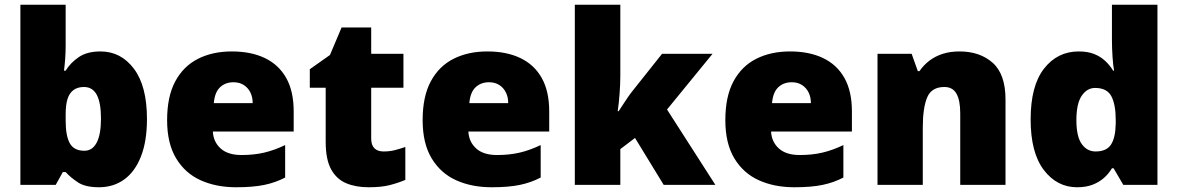

<svg xmlns="http://www.w3.org/2000/svg" viewBox="-20 -780 4969 810"><path d="M257 -588Q257 -559 255 -532Q253 -505 250 -482H257Q278 -516 313 -539.5Q348 -563 404 -563Q490 -563 545 -490Q600 -417 600 -278Q600 -184 574.5 -119.5Q549 -55 503.5 -22.5Q458 10 398 10Q340 10 309 -10.5Q278 -31 257 -54H245L215 0H66V-760H257ZM334 -413Q308 -413 290.5 -400.5Q273 -388 265 -363Q257 -338 257 -298V-271Q257 -207 274.5 -175.5Q292 -144 336 -144Q370 -144 388 -178.5Q406 -213 406 -280Q406 -346 388.5 -379.5Q371 -413 334 -413Z M958 -563Q1039 -563 1097.5 -535Q1156 -507 1187.5 -451Q1219 -395 1219 -310V-225H878Q880 -182 910.5 -154Q941 -126 999 -126Q1051 -126 1094 -136Q1137 -146 1183 -168V-31Q1143 -10 1095.5 0Q1048 10 976 10Q892 10 826.5 -19.5Q761 -49 723 -112Q685 -175 685 -273Q685 -373 719.5 -437Q754 -501 815.5 -532Q877 -563 958 -563ZM965 -433Q931 -433 908.5 -412Q886 -391 882 -345H1046Q1046 -370 1036.5 -389.5Q1027 -409 1009 -421Q991 -433 965 -433Z M1598 -141Q1624 -141 1645.5 -146.5Q1667 -152 1690 -160V-21Q1659 -8 1624 1Q1589 10 1535 10Q1481 10 1440.5 -7Q1400 -24 1377 -65.5Q1354 -107 1354 -182V-410H1287V-488L1372 -548L1421 -664H1546V-553H1682V-410H1546V-195Q1546 -168 1559.5 -154.5Q1573 -141 1598 -141Z M2036 -563Q2117 -563 2175.5 -535Q2234 -507 2265.5 -451Q2297 -395 2297 -310V-225H1956Q1958 -182 1988.5 -154Q2019 -126 2077 -126Q2129 -126 2172 -136Q2215 -146 2261 -168V-31Q2221 -10 2173.5 0Q2126 10 2054 10Q1970 10 1904.5 -19.5Q1839 -49 1801 -112Q1763 -175 1763 -273Q1763 -373 1797.5 -437Q1832 -501 1893.5 -532Q1955 -563 2036 -563ZM2043 -433Q2009 -433 1986.5 -412Q1964 -391 1960 -345H2124Q2124 -370 2114.5 -389.5Q2105 -409 2087 -421Q2069 -433 2043 -433Z M2597 -461Q2597 -427 2594 -386Q2591 -345 2586 -311H2590Q2598 -323 2608 -338.5Q2618 -354 2629 -370Q2640 -386 2649 -397L2773 -553H2986L2794 -318L2998 0H2780L2659 -198L2597 -151V0H2405V-760H2597Z M3313 -563Q3394 -563 3452.5 -535Q3511 -507 3542.5 -451Q3574 -395 3574 -310V-225H3233Q3235 -182 3265.5 -154Q3296 -126 3354 -126Q3406 -126 3449 -136Q3492 -146 3538 -168V-31Q3498 -10 3450.5 0Q3403 10 3331 10Q3247 10 3181.5 -19.5Q3116 -49 3078 -112Q3040 -175 3040 -273Q3040 -373 3074.5 -437Q3109 -501 3170.5 -532Q3232 -563 3313 -563ZM3320 -433Q3286 -433 3263.5 -412Q3241 -391 3237 -345H3401Q3401 -370 3391.5 -389.5Q3382 -409 3364 -421Q3346 -433 3320 -433Z M4028 -563Q4114 -563 4168 -515Q4222 -467 4222 -360V0H4031V-302Q4031 -357 4015 -385Q3999 -413 3964 -413Q3910 -413 3891.5 -369Q3873 -325 3873 -242V0H3682V-553H3826L3852 -480H3859Q3877 -506 3901.5 -524.5Q3926 -543 3957.5 -553Q3989 -563 4028 -563Z M4524 10Q4439 10 4383.5 -63Q4328 -136 4328 -276Q4328 -418 4384.5 -490.5Q4441 -563 4531 -563Q4568 -563 4595 -552.5Q4622 -542 4642 -523.5Q4662 -505 4676 -482H4680Q4676 -503 4673.5 -540Q4671 -577 4671 -612V-760H4863V0H4719L4678 -70H4671Q4658 -48 4638 -30Q4618 -12 4590 -1Q4562 10 4524 10ZM4602 -141Q4648 -141 4667 -170Q4686 -199 4687 -259V-274Q4687 -339 4668.5 -374Q4650 -409 4600 -409Q4566 -409 4543.5 -376Q4521 -343 4521 -273Q4521 -204 4543.5 -172.5Q4566 -141 4602 -141Z"/></svg>

Font: Noto Sans Khmer Black
Style: Regular
Weight: 900
Version: Version 2.003